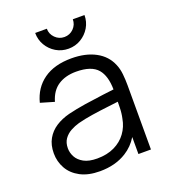

<svg xmlns="http://www.w3.org/2000/svg" viewBox="-137 -831 830 944"><g transform="rotate(-20 278.0 -359.0)"><path d="M285.5 -604Q249.5 -604 220.2 -621.5Q191 -639 173.8 -668.2Q156.5 -697.5 156.5 -733H217.5Q217.5 -705 237.5 -685Q257.5 -665 285.5 -665Q314 -665 333.8 -685Q353.5 -705 353.5 -733H414.5Q414.5 -697.5 397 -668.2Q379.5 -639 350.2 -621.5Q321 -604 285.5 -604ZM224.5 15Q163.5 15 122.2 -7Q81 -29 60.5 -65.5Q40 -102 40 -145Q40 -189 57.8 -220.2Q75.5 -251.5 106.2 -271.5Q137 -291.5 177.5 -302Q218.5 -312 268.2 -319.8Q318 -327.5 366 -333.5Q397 -337 423.5 -340.5Q422.5 -411.5 392.5 -447Q360 -485.5 279.5 -485.5Q224 -485.5 185.8 -460.5Q147.5 -435.5 132 -381.5L60.5 -402.5Q79 -475 135 -515Q191 -555 280.5 -555Q354.5 -555 406.2 -527.2Q458 -499.5 479.5 -447Q489.5 -423.5 492.5 -394.5Q495.5 -365.5 495.5 -335.5V0H430V-89Q404.5 -47 363.5 -21.5Q305.5 15 224.5 15ZM233 -48.5Q284.5 -48.5 323 -67Q361.5 -85.5 385 -117.8Q408.5 -150 415.5 -190.5Q421.5 -216.5 422 -248Q422.5 -264.5 422.5 -276.5Q397 -273 369 -270Q325.5 -265 283.2 -258.5Q241 -252 207 -243Q184 -236.5 162.5 -224.8Q141 -213 127.2 -193.5Q113.5 -174 113.5 -145Q113.5 -121.5 125.2 -99.5Q137 -77.5 163.2 -63Q189.5 -48.5 233 -48.5Z"/></g></svg>

Font: Cns Manrope
Style: Regular
Weight: 400
Designer: Mikhail Sharanda
Foundry: Mikhail Sharanda
Version: Version 4.504